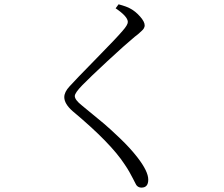

<svg xmlns="http://www.w3.org/2000/svg" viewBox="-20 -812 1040 891"><path d="M573.2 -710Q573.2 -735.4 516.6 -773.4L530.3 -792Q570.3 -781.2 585.9 -771.5Q609.4 -758.8 630.4 -734.9Q651.4 -710.9 651.4 -694.3Q651.4 -691.4 650.9 -689Q650.4 -686.5 648.9 -683.6Q647.5 -680.7 646.5 -678.7Q645.5 -676.8 642.6 -673.8Q639.6 -670.9 637.7 -668.9Q635.7 -667 631.3 -663.1Q627 -659.2 624.5 -656.7Q622.1 -654.3 615.7 -649.4Q609.4 -644.5 605.5 -641.6Q559.6 -603.5 478.5 -528.3Q397.5 -453.1 362.3 -417Q327.1 -380.9 327.1 -366.2Q327.1 -348.6 360.4 -322.3Q433.6 -262.7 462.9 -237.8Q492.2 -212.9 538.6 -168.5Q585 -124 618.2 -81.1Q668 -16.6 668 21.5Q668 58.6 636.7 58.6Q616.2 58.6 607.4 37.1Q604.5 31.2 597.2 17.1Q589.8 2.9 580.6 -13.7Q571.3 -30.3 558.6 -48.8Q494.1 -148.4 317.4 -295.9Q278.3 -330.1 278.3 -361.3Q278.3 -384.8 302.7 -411.1Q327.1 -438.5 425.8 -539.1Q524.4 -639.6 548.8 -668.9Q573.2 -696.3 573.2 -710Z"/></svg>

Font: GenYoMin TW TTF Light
Style: Regular
Weight: 300
Version: Version 1.300